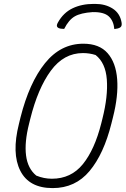

<svg xmlns="http://www.w3.org/2000/svg" viewBox="-20 -944 644 984"><path d="M309 -796Q298 -796 289 -797.5Q280 -799 275 -804Q267 -812 277 -829Q305 -879 352 -901.5Q399 -924 460 -924H468Q520 -924 557.5 -900Q595 -876 603 -829Q606 -812 598 -805Q592 -800 583 -798Q574 -796 566 -795Q562 -838 537 -860.5Q512 -883 455 -882Q394 -878 363 -860Q332 -842 309 -796ZM407 -720Q489 -720 531.5 -671.5Q574 -623 580.5 -538Q587 -453 559 -343L551 -311Q512 -155 439 -67.5Q366 20 250 20Q129 20 84 -69Q39 -158 77 -309L85 -342Q130 -520 210.5 -620Q291 -720 407 -720ZM129 -310Q105 -215 113.5 -147.5Q122 -80 166 -44Q205 -28 246 -28Q344 -28 404.5 -102.5Q465 -177 499 -312L505 -336Q534 -451 527.5 -536.5Q521 -622 470 -662Q439 -672 405 -672Q307 -672 240.5 -581.5Q174 -491 135 -334Z"/></svg>

Font: Recursive Mn Csl St Lt
Style: Italic
Weight: 300
Italic angle: -15°
Monospace: yes
Version: Version 1.079;hotconv 1.0.112;makeotfexe 2.5.65598; ttfautoh